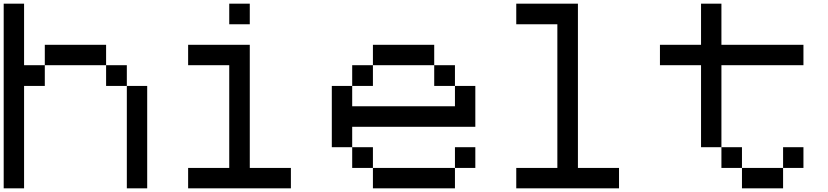

<svg xmlns="http://www.w3.org/2000/svg" viewBox="-20 -1020 4483 1040"><path d="M667 0Q667 -138.7 667 -554.7Q694.3 -554.7 777.3 -554.7Q777.3 -416 777.3 0Q750 0 667 0ZM554.7 -554.7Q554.7 -583 554.7 -667Q583 -667 667 -667Q667 -638.7 667 -554.7Q638.7 -554.7 554.7 -554.7ZM222.7 -667Q222.7 -694.3 222.7 -777.3Q305.7 -777.3 554.7 -777.3Q554.7 -750 554.7 -667Q471.7 -667 222.7 -667ZM0 0Q0 -250 0 -1000Q27.3 -1000 110.4 -1000Q110.4 -917 110.4 -667Q138.7 -667 222.7 -667Q222.7 -638.7 222.7 -554.7Q194.3 -554.7 110.4 -554.7Q110.4 -416 110.4 0Q83 0 0 0Z M999 0Q999 -27.3 999 -110.4Q1054.7 -110.4 1221.7 -110.4Q1221.7 -250 1221.7 -667Q1166 -667 999 -667Q999 -694.3 999 -777.3Q1054.7 -777.3 1221.7 -777.3Q1250 -777.3 1333 -777.3Q1333 -610.4 1333 -110.4Q1388.7 -110.4 1555.7 -110.4Q1555.7 -83 1555.7 0Q1416 0 999 0ZM1221.7 -888.7Q1221.7 -917 1221.7 -1000Q1249 -1000 1333 -1000Q1333 -972.7 1333 -888.7Q1305.7 -888.7 1221.7 -888.7Z M2000 0Q2000 -27.3 2000 -110.4Q2110.4 -110.4 2444.3 -110.4Q2444.3 -83 2444.3 0Q2333 0 2000 0ZM1887.7 -110.4Q1887.7 -138.7 1887.7 -222.7Q1916 -222.7 2000 -222.7Q2000 -194.3 2000 -110.4Q1971.7 -110.4 1887.7 -110.4ZM2444.3 -110.4Q2444.3 -138.7 2444.3 -222.7Q2471.7 -222.7 2554.7 -222.7Q2554.7 -194.3 2554.7 -110.4Q2527.3 -110.4 2444.3 -110.4ZM1777.3 -222.7Q1777.3 -305.7 1777.3 -554.7Q1804.7 -554.7 1887.7 -554.7Q1887.7 -527.3 1887.7 -444.3Q2027.3 -444.3 2444.3 -444.3Q2444.3 -471.7 2444.3 -554.7Q2471.7 -554.7 2554.7 -554.7Q2554.7 -500 2554.7 -333Q2387.7 -333 1887.7 -333Q1887.7 -305.7 1887.7 -222.7Q1860.4 -222.7 1777.3 -222.7ZM1887.7 -554.7Q1887.7 -583 1887.7 -667Q1916 -667 2000 -667Q2000 -638.7 2000 -554.7Q1971.7 -554.7 1887.7 -554.7ZM2332 -554.7Q2332 -583 2332 -667Q2360.4 -667 2444.3 -667Q2444.3 -638.7 2444.3 -554.7Q2416 -554.7 2332 -554.7ZM2000 -667Q2000 -694.3 2000 -777.3Q2083 -777.3 2332 -777.3Q2332 -750 2332 -667Q2277.3 -667 2110.4 -667Q2083 -667 2000 -667Z M2776.4 0Q2776.4 -27.3 2776.4 -110.4Q2832 -110.4 2999 -110.4Q2999 -305.7 2999 -888.7Q2943.4 -888.7 2776.4 -888.7Q2776.4 -917 2776.4 -1000Q2860.4 -1000 3110.4 -1000Q3110.4 -777.3 3110.4 -110.4Q3166 -110.4 3333 -110.4Q3333 -83 3333 0Q3193.4 0 2776.4 0Z M3999 0Q3999 -27.3 3999 -110.4Q4054.7 -110.4 4221.7 -110.4Q4221.7 -83 4221.7 0Q4166 0 3999 0ZM3887.7 -110.4Q3887.7 -138.7 3887.7 -222.7Q3915 -222.7 3999 -222.7Q3999 -194.3 3999 -110.4Q3971.7 -110.4 3887.7 -110.4ZM4221.7 -110.4Q4221.7 -138.7 4221.7 -222.7Q4249 -222.7 4332 -222.7Q4332 -194.3 4332 -110.4Q4304.7 -110.4 4221.7 -110.4ZM3777.3 -222.7Q3777.3 -333 3777.3 -667Q3721.7 -667 3554.7 -667Q3554.7 -694.3 3554.7 -777.3Q3610.4 -777.3 3777.3 -777.3Q3777.3 -833 3777.3 -1000Q3804.7 -1000 3887.7 -1000Q3887.7 -944.3 3887.7 -777.3Q3999 -777.3 4332 -777.3Q4332 -750 4332 -667Q4220.7 -667 3887.7 -667Q3887.7 -555.7 3887.7 -222.7Q3860.4 -222.7 3777.3 -222.7Z"/></svg>

Font: Ingsat TST_CRD
Style: Regular
Weight: 300
Designer: Tofik Waleny
Version: 1.0